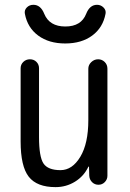

<svg xmlns="http://www.w3.org/2000/svg" viewBox="-20 -765 540 795"><path d="M381.8 -745.1Q397.5 -745.1 408.7 -733.9Q419.9 -722.7 417 -708Q406.2 -650.4 361.8 -617.7Q317.4 -585 250 -585Q182.6 -585 138.2 -617.7Q93.8 -650.4 83 -708Q80.1 -722.7 90.8 -733.9Q101.6 -745.1 118.2 -745.1Q148.4 -745.1 163.1 -708Q184.6 -655.3 250.5 -655.3Q316.4 -655.3 336.9 -708Q351.6 -745.1 381.8 -745.1ZM210 9.8Q132.8 9.8 99.1 -33.2Q65.4 -76.2 65.4 -179.7V-482.4Q65.4 -498 76.7 -508.8Q87.9 -519.5 104 -519.5Q120.1 -519.5 130.9 -508.8Q141.6 -498 141.6 -482.4V-198.2Q141.6 -115.2 160.2 -87.9Q178.7 -60.5 230.5 -60.5Q279.3 -60.5 312.5 -115.7Q345.7 -170.9 345.7 -267.6V-480.5Q345.7 -496.1 357.9 -507.8Q370.1 -519.5 386.2 -519.5Q402.3 -519.5 413.6 -508.3Q424.8 -497.1 424.8 -480.5V-37.1Q424.8 -22.5 414.1 -11.2Q403.3 0 387.7 0Q372.1 0 361.3 -10.7Q350.6 -21.5 349.6 -37.1L348.6 -74.2Q348.6 -75.2 347.7 -75.2Q345.7 -75.2 345.7 -74.2Q327.1 -35.2 290.5 -12.7Q253.9 9.8 210 9.8Z"/></svg>

Font: Rounded Mgen+ 2m regular
Style: Regular
Weight: 400
Designer: [Source Han Sans]
Ryoko NISHIZUKA  (kana & ideographs); Paul D. Hunt (Latin, Greek & Cyrillic); Wenlong ZHANG  (bopomofo
Version: Version 1.059.20150602